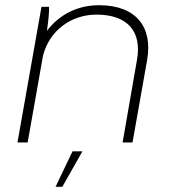

<svg xmlns="http://www.w3.org/2000/svg" viewBox="-20 -546 658 736"><path d="M47 0H86L145 -333C169 -428 252 -490 350 -490C468 -490 525 -426 505 -316L450 0H488L544 -316C566 -440 504 -526 360 -526C279 -526 209 -492 160 -428C165 -465 169 -497 168 -520H139ZM193 170H219L296 34H258Z"/></svg>

Font: Fixel Display 20240404 ExLight
Style: Italic
Weight: 200
Italic angle: -10°
Designer: AlfaBravo + MacPaw
Foundry: Kyrylo Tkachov, Marchela Mozhyna, Serhii Makarenko, Maria Weinstein, Zakhar Kryvoshyya
Version: Version 1.211;Glyphs 3.2 (3225)